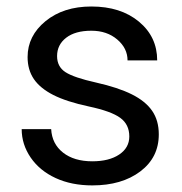

<svg xmlns="http://www.w3.org/2000/svg" viewBox="-20 -558 556 588"><path d="M376 -140.1Q376 -176.8 348.4 -197Q320.8 -217.3 252.2 -231.9Q183.6 -246.6 143.3 -267.1Q103 -287.6 83.7 -315.9Q64.5 -344.2 64.5 -383.3Q64.5 -448.2 119.4 -493.2Q174.3 -538.1 259.8 -538.1Q349.6 -538.1 405.5 -491.7Q461.4 -445.3 461.4 -373H370.6Q370.6 -410.2 339.1 -437Q307.6 -463.9 259.8 -463.9Q210.4 -463.9 182.6 -442.4Q154.8 -420.9 154.8 -386.2Q154.8 -353.5 180.7 -336.9Q206.5 -320.3 274.2 -305.2Q341.8 -290 383.8 -269Q425.8 -248 446 -218.5Q466.3 -189 466.3 -146.5Q466.3 -75.7 409.7 -33Q353 9.8 262.7 9.8Q199.2 9.8 150.4 -12.7Q101.6 -35.2 74 -75.4Q46.4 -115.7 46.4 -162.6H136.7Q139.2 -117.2 173.1 -90.6Q207 -64 262.7 -64Q314 -64 345 -84.7Q376 -105.5 376 -140.1Z"/></svg>

Font: SteelSelectRoboto
Style: Roboto-Regular
Weight: 400
Designer: Google
Version: Version 2.137; 2017